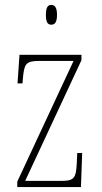

<svg xmlns="http://www.w3.org/2000/svg" viewBox="-20 -758 415 778"><path d="M188 -658C201 -658 211 -666 211 -698C211 -729 201 -738 188 -738C174 -738 166 -729 166 -698C166 -666 174 -658 188 -658ZM50 0H308L313 -138H293L291 -95C288 -39 282 -25 230 -25H82L310 -514V-536H59L51 -420H71L73 -442C78 -497 84 -511 136 -511H278L50 -22Z"/></svg>

Font: Noto Serif Armenian ExtraCondensed Thin
Style: Regular
Weight: 100
Width: 2
Designer: Monotype Design Team
Foundry: Monotype Imaging Inc.
Version: Version 2.008